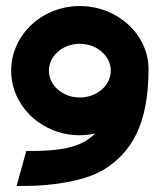

<svg xmlns="http://www.w3.org/2000/svg" viewBox="-20 -605 530 636"><path d="M17 -371C17 -253 119 -157 244 -157C261 -157 278 -159 295 -163C259 -126 206 -105 86 -105H67L35 11H68C158 10 262 -6 322 -42C414 -98 472 -191 472 -376C472 -491 369 -585 244 -585C119 -585 17 -489 17 -371ZM142 -371C142 -420 188 -460 244 -460C300 -460 347 -420 347 -371C347 -322 301 -282 244 -282C188 -282 142 -322 142 -371Z"/></svg>

Font: Charger Sport
Style: Ult
Weight: 1000
Designer: Jasper
Foundry: Cannot Into Space Fonts
Version: Version 1.1